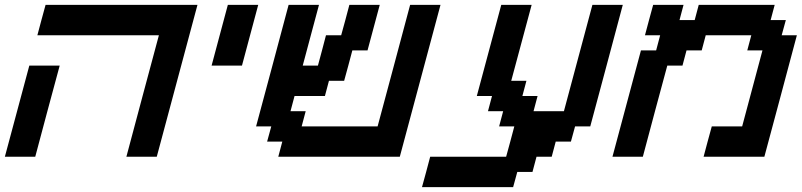

<svg xmlns="http://www.w3.org/2000/svg" viewBox="-20 -645 3299 790"><path d="M500 0H625Q652.8 -104 708.7 -312.3Q764.6 -520.5 792.5 -625H167.5Q161.6 -604 150.4 -562.3Q139.2 -520.5 133.8 -500H633.8Q611.3 -417 566.7 -250Q522 -83 500 0ZM0 0H125Q141.6 -62.5 175 -187.5Q208.5 -312.5 225.6 -375H100.6Q84 -312.5 50.3 -187.5Q16.6 -62.5 0 0Z M850.6 -375H975.6Q986.8 -416.5 1009 -500Q1031.2 -583.5 1042.5 -625H917.5Q906.2 -583.5 884 -500Q861.8 -416.5 850.6 -375Z M1125 0H1625Q1652.8 -104 1708.7 -312.3Q1764.6 -520.5 1792.5 -625H1667.5Q1645.5 -542 1600.8 -375.2Q1556.2 -208.5 1533.7 -125H1221.2L1237.8 -187.5H1175.3L1191.9 -250H1316.9L1333.5 -312.5H1396Q1401.9 -333 1413.1 -375Q1424.3 -417 1429.7 -437.5H1492.2L1542.5 -625H1417.5Q1412.1 -604 1400.9 -562.3Q1389.6 -520.5 1383.8 -500H1321.3Q1315.9 -479 1304.9 -437.5Q1293.9 -396 1288.1 -375H1225.6Q1236.8 -416.5 1259 -500Q1281.2 -583.5 1292.5 -625H1167.5Q1145.5 -542 1100.8 -375Q1056.2 -208 1033.7 -125H1096.2L1079.1 -62.5H1141.6Z M1716.3 125H2091.3L2108.4 62.5H2170.9L2187.5 0H2250L2266.6 -62.5H2329.1L2346.2 -125H2408.7Q2431.2 -208.5 2475.8 -375.2Q2520.5 -542 2542.5 -625H2417.5L2300.3 -187.5H2175.3L2191.9 -250H2129.4L2146 -312.5H2083.5L2167.5 -625H2042.5Q2025.9 -562.5 1992.2 -437.5Q1958.5 -312.5 1941.9 -250H2004.4L1987.8 -187.5H2050.3L2033.7 -125H2096.2Q2090.8 -104 2079.6 -62.5Q2068.4 -21 2062.5 0H1750Q1744.6 21 1733.4 62.5Q1722.2 104 1716.3 125Z M2875 0H3125Q3147.5 -83 3192.1 -250Q3236.8 -417 3258.8 -500H3196.3L3213.4 -562.5H3150.9L3167.5 -625H2855L2838.4 -562.5H2775.9L2792.5 -625H2667.5Q2661.6 -604 2650.4 -562.3Q2639.2 -520.5 2633.8 -500H2696.3L2679.7 -437.5H2617.2L2500 0H2625Q2641.6 -62.5 2675 -187.5Q2708.5 -312.5 2725.6 -375H2788.1L2804.7 -437.5H2867.2L2883.8 -500H3071.3L3054.7 -437.5H3117.2L3033.7 -125H2908.7Q2902.8 -104 2891.6 -62.5Q2880.4 -21 2875 0Z"/></svg>

Font: Faithful 32x
Style: Oblique
Weight: 400
Foundry: Faithful Resource Pack
Version: Version 1.0; January 27, 2023